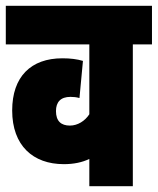

<svg xmlns="http://www.w3.org/2000/svg" viewBox="-20 -642 544 662"><path d="M504 -489V-622H0V-489H288V-248C273 -225 248 -209 221 -209C191 -209 173 -224 173 -259C173 -290 189 -308 223 -308C234 -308 243 -307 254 -304L266 -432C246 -438 223 -441 195 -441C87 -441 22 -378 22 -261C22 -140 94 -76 200 -76C234 -76 263 -82 288 -94V0H438V-489Z"/></svg>

Font: Noto Sans Devanagari ExtraCondensed Black
Style: Regular
Weight: 900
Width: 2
Designer: Jelle Bosma - Monotype Design Team
Foundry: Monotype Imaging Inc.
Version: Version 2.004